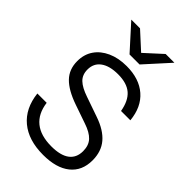

<svg xmlns="http://www.w3.org/2000/svg" viewBox="-278 -1053 1165 1165"><g transform="rotate(45 304.0 -470.5)"><path d="M330 9Q204 9 129.5 -53Q55 -115 42 -230H122Q133 -147 185 -105Q237 -63 329 -63Q407 -63 446.5 -92.5Q486 -122 486 -179Q486 -228 459 -257Q432 -286 375 -305L254 -347Q162 -379 118 -424.5Q74 -470 74 -540Q74 -598 103 -640.5Q132 -683 185 -707Q238 -731 308 -731Q416 -731 481 -674.5Q546 -618 556 -514H476Q463 -589 422.5 -624Q382 -659 306 -659Q234 -659 194 -630Q154 -601 154 -548Q154 -503 182 -476Q210 -449 269 -429L398 -384Q482 -355 524 -305.5Q566 -256 566 -180Q566 -90 504.5 -40.5Q443 9 330 9ZM270 -793 128 -950H203L353 -813H273L423 -950H498L356 -793Z"/></g></svg>

Font: Instrument Sans
Style: Regular
Weight: 400
Designer: Rodrigo Fuenzalida
Foundry: fragTYPE
Version: Version 1.000;gftools[0.9.28]